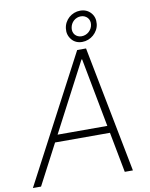

<svg xmlns="http://www.w3.org/2000/svg" viewBox="-115 -1017 852 1089"><g transform="rotate(-10 311.0 -472.0)"><path d="M367.9 -727.3H419L560.7 0H513.8L469.5 -232.6H153.4L31.6 0H-15.3ZM175.1 -273.8H461.6L386.4 -670.1H382.5ZM326 -858.3Q328.1 -876.8 336.6 -892.6Q345.2 -908.4 358.1 -919.7Q371.1 -931.1 387.8 -937.7Q404.5 -944.2 422.9 -944.2Q460.9 -944.2 484.4 -917.6Q507.1 -891.7 502.8 -853.3Q500.7 -835.2 492 -819.6Q483.3 -804 470 -792.3Q456.7 -780.5 439.8 -774Q422.9 -767.4 404.8 -767.4Q386 -767.4 370.9 -774Q355.8 -780.5 344.5 -794Q321.4 -822.1 326 -858.3ZM406.6 -799.7Q418.7 -799.7 429.5 -804Q440.3 -808.2 448.9 -815.9Q457.4 -823.5 463.1 -833.8Q468.8 -844.1 470.2 -855.8Q471.9 -867.5 468.9 -877.8Q465.9 -888.1 459.2 -895.6Q452.4 -903.1 442.6 -907.5Q432.9 -911.9 421.2 -911.9Q409.4 -911.9 398.8 -907.7Q388.1 -903.4 379.8 -896Q371.4 -888.5 365.9 -878.2Q360.4 -867.9 358.7 -855.8Q356.9 -844.1 359.7 -833.8Q362.6 -823.5 369 -816.1Q375.4 -808.6 385.1 -804.2Q394.9 -799.7 406.6 -799.7Z"/></g></svg>

Font: Inter P Extra Light
Style: Italic
Weight: 200
Italic angle: 9.39999°
Designer: Rasmus Andersson
Foundry: rsms
Version: Version 3.018;git-588b23468